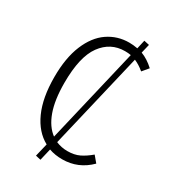

<svg xmlns="http://www.w3.org/2000/svg" viewBox="-198 -841 892 1008"><g transform="rotate(30 248.5 -337.0)"><path d="M310 11Q266 11 230 -2L213 70L182 63L201 -16Q134 -52 96.5 -135Q59 -218 59 -343Q59 -459 92 -538.5Q125 -618 182 -657Q239 -696 310 -696Q334 -696 361 -691L373 -744L405 -737L392 -683Q432 -668 470 -633L439 -596Q409 -621 380 -633L243 -54Q276 -40 312 -40Q354 -40 384 -54.5Q414 -69 446 -96L477 -59Q407 11 310 11ZM214 -71 349 -643Q333 -646 313 -646Q226 -646 173 -573.5Q120 -501 120 -343Q120 -239 144.5 -171.5Q169 -104 214 -71Z"/></g></svg>

Font: Fira Sans Condensed Light
Style: Regular
Weight: 300
Width: 3
Designer: bBox Type GmbH & Carrois Corporate GbR & Edenspiekermann AG
Foundry: bBox Type GmbH & Carrois Corporate GbR & Edenspiekermann AG
Version: Version 4.301